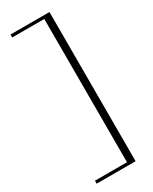

<svg xmlns="http://www.w3.org/2000/svg" viewBox="-231 -851 805 1012"><g transform="rotate(-30 171.0 -345.0)"><path d="M33 109H270V-799H33V-781H228V91H33Z"/></g></svg>

Font: Sprat Condensed Light
Style: Regular
Weight: 300
Width: 3
Designer: Ethan Nakache
Foundry: Collletttivo
Version: Version 2.000;Glyphs 3.2 (3217)